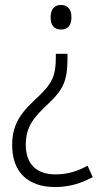

<svg xmlns="http://www.w3.org/2000/svg" viewBox="-20 -560 415 774"><path d="M268 -490C268 -522 254 -540 226 -540C199 -540 184 -523 184 -490C184 -457 199 -441 226 -441C254 -441 268 -458 268 -490ZM252 -322V-343H205V-327C205 -257 191 -225 138 -174C72 -113 29 -68 29 25C29 135 94 194 202 194C260 194 307 179 354 154L333 108C293 130 253 143 204 143C130 143 84 104 84 24C84 -50 115 -86 179 -146C236 -200 252 -239 252 -322Z"/></svg>

Font: Noto Sans Armenian SemiCondensed Light
Style: Regular
Weight: 300
Width: 4
Designer: Monotype Design Team
Foundry: Monotype Imaging Inc.
Version: Version 2.008